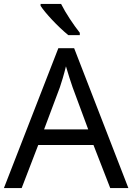

<svg xmlns="http://www.w3.org/2000/svg" viewBox="-20 -964 679 984"><path d="M330 -784H389V-796C356 -838 317 -896 293 -944H188V-934C212 -897 275 -829 330 -784ZM545 0H638L360 -717H279L0 0H91L176 -221H459ZM352 -517 432 -301H206L287 -517C295 -540 308 -583 318 -624C325 -599 346 -533 352 -517Z"/></svg>

Font: Noto Sans Sunuwar
Style: Regular
Weight: 400
Designer: Anshuman Pandey
Foundry: Jamra Patel LLC
Version: Version 1.000